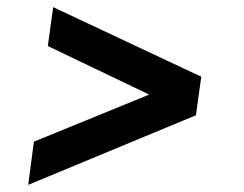

<svg xmlns="http://www.w3.org/2000/svg" viewBox="-20 -540 683 538"><path d="M59 -22 75 -143 398 -275 114 -411 129 -520 544 -325 529 -217Z"/></svg>

Font: Plus Jakarta Sans SemiBold
Style: Italic
Weight: 600
Italic angle: -8°
Designer: Gumpita Rahayu
Foundry: Tokotype
Version: Version 2.071; ttfautohint (v1.8.4.7-5d5b);gftools[0.9.29]